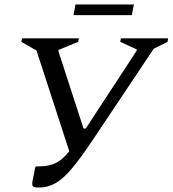

<svg xmlns="http://www.w3.org/2000/svg" viewBox="-20 -832 775 862"><path d="M398 -206Q344 -125 304.5 -77.5Q265 -30 230 -10Q195 10 155 10Q132 10 127.5 4Q123 -2 126 -19L138 -80L142 -85H155Q202 -85 233 -101.5Q264 -118 291 -153L144 -605L76 -644L79 -660H334L331 -644L243 -608L242 -603L355 -255H365L594 -605V-610L520 -644L523 -660H735L732 -644L670 -613ZM310 -764 319 -812H581L572 -764Z"/></svg>

Font: Spectral SC Medium
Style: Italic
Weight: 500
Italic angle: -10°
Designer: Jean-Baptiste Levee
Foundry: Production Type
Version: Version 2.001